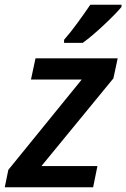

<svg xmlns="http://www.w3.org/2000/svg" viewBox="-39 -786 530 806"><path d="M-19 0 -4 -73 304 -452H91L110 -541H455L437 -457L135 -89H370L352 0ZM230 -606H308Q346 -633 397.5 -681.5Q449 -730 471 -757V-766H340Q317 -732 286 -689.5Q255 -647 230 -619Z"/></svg>

Font: Noto Sans UI Medium
Style: Italic
Weight: 500
Italic angle: -12°
Designer: Monotype Design Team
Foundry: Monotype Imaging Inc.
Version: Version 1.901